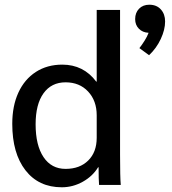

<svg xmlns="http://www.w3.org/2000/svg" viewBox="-20 -784 729 814"><path d="M32 -259Q32 -335 58 -391.5Q84 -448 132 -479Q180 -510 244 -510Q334 -510 388 -438H390V-742H489V-128Q489 -32 492 0H400Q398 -22 398 -75H396Q373 -37 331 -13.5Q289 10 242 10Q144 10 88 -62Q32 -134 32 -259ZM390 -200V-295Q390 -357 353.5 -396Q317 -435 258 -435Q198 -435 164.5 -388.5Q131 -342 131 -257Q131 -168 164.5 -118Q198 -68 258 -68Q318 -68 354 -103.5Q390 -139 390 -200ZM680 -693Q680 -658 661.5 -618.5Q643 -579 612 -550L571 -580Q582 -594 593 -611.5Q604 -629 610 -645Q585 -646 569 -662Q553 -678 553 -703Q553 -730 569.5 -747Q586 -764 613 -764Q644 -764 662 -744Q680 -724 680 -693Z"/></svg>

Font: Sarabun Medium
Style: Regular
Weight: 500
Designer: Suppakit Chalermlarp | Katatrad Co.,Ltd.
Foundry: Cadson Demak Co.,Ltd.
Version: Version 1.000; ttfautohint (v1.6)